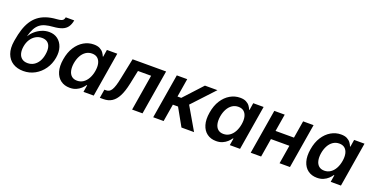

<svg xmlns="http://www.w3.org/2000/svg" viewBox="-25 -1450 4254 2183"><g transform="rotate(20 2101.5 -358.5)"><path d="M253.4 11.7Q178.2 11.7 125.2 -22Q72.3 -55.7 49.1 -119.1Q25.9 -182.6 40.5 -272.5L43.5 -289.6Q55.2 -360.4 73.7 -418.2Q92.3 -476.1 120.6 -521.2Q148.9 -566.4 189 -598.4Q229 -630.4 283.9 -649.2Q338.9 -668 410.6 -672.9Q444.8 -675.3 463.1 -681.4Q481.4 -687.5 489 -698.7Q496.6 -710 500 -727.5H602.5Q593.8 -677.7 571.3 -646Q548.8 -614.3 507.8 -598.1Q466.8 -582 402.3 -577.1Q349.6 -573.2 310.5 -562.5Q271.5 -551.8 243.4 -529.5Q215.3 -507.3 195.1 -470.5Q174.8 -433.6 160.2 -377.4H162.6Q182.6 -412.1 216.6 -441.4Q250.5 -470.7 293.2 -488.8Q335.9 -506.8 382.8 -506.8Q443.4 -506.8 485.8 -474.9Q528.3 -442.9 547.1 -387Q565.9 -331.1 553.7 -258.3Q540.5 -180.7 498 -119.6Q455.6 -58.6 392.1 -23.4Q328.6 11.7 253.4 11.7ZM268.6 -89.4Q309.6 -89.4 342.3 -108.9Q375 -128.4 397.5 -165Q419.9 -201.7 428.2 -252.9Q437 -304.2 428 -340.6Q418.9 -377 393.6 -396.2Q368.2 -415.5 327.6 -415.5Q286.6 -415.5 252 -395.3Q217.3 -375 193.6 -338.1Q169.9 -301.3 161.6 -251Q153.8 -202.1 163.8 -165.8Q173.8 -129.4 200.4 -109.4Q227.1 -89.4 268.6 -89.4Z M814.9 10.3Q750 10.3 704.6 -23.2Q659.2 -56.6 640.4 -119.1Q621.6 -181.6 636.2 -269Q650.9 -357.9 690.7 -419.7Q730.5 -481.4 786.9 -514.2Q843.3 -546.9 907.2 -546.9Q952.1 -546.9 980.2 -532.2Q1008.3 -517.6 1024.2 -495.8Q1040 -474.1 1047.9 -452.6H1052.7L1066.4 -539.1H1191.9L1103 0H979L992.7 -84.5H986.3Q971.2 -62 947.8 -40.3Q924.3 -18.6 891.6 -4.2Q858.9 10.3 814.9 10.3ZM865.7 -94.2Q907.2 -94.2 939.7 -116.2Q972.2 -138.2 994.1 -177.7Q1016.1 -217.3 1024.9 -269.5Q1033.7 -322.3 1024.7 -361.1Q1015.6 -399.9 990.2 -421.4Q964.8 -442.9 923.3 -442.9Q881.3 -442.9 848.6 -420.7Q815.9 -398.4 794.7 -359.6Q773.4 -320.8 764.6 -269.5Q756.3 -218.3 764.9 -178.5Q773.4 -138.7 798.8 -116.5Q824.2 -94.2 865.7 -94.2Z M1176.8 0 1193.8 -104.5H1212.9Q1234.4 -104.5 1250.5 -113.3Q1266.6 -122.1 1279.5 -143.1Q1292.5 -164.1 1304 -200.9Q1315.4 -237.8 1326.7 -293.9L1377 -539.1H1782.7L1693.4 0H1567.4L1639.2 -435.1H1480L1444.8 -267.1Q1424.8 -172.4 1394.5 -113.5Q1364.3 -54.7 1321.3 -27.3Q1278.3 0 1220.2 0Z M1822.8 0 1912.1 -539.1H2038.1L2001.5 -315.9H2046.9L2252.4 -539.1H2403.8L2157.2 -274.4L2316.9 0H2164.6L2046.4 -210.9H1983.9L1948.7 0Z M2585.4 10.3Q2520.5 10.3 2475.1 -23.2Q2429.7 -56.6 2410.9 -119.1Q2392.1 -181.6 2406.7 -269Q2421.4 -357.9 2461.2 -419.7Q2501 -481.4 2557.4 -514.2Q2613.8 -546.9 2677.7 -546.9Q2722.7 -546.9 2750.7 -532.2Q2778.8 -517.6 2794.7 -495.8Q2810.5 -474.1 2818.4 -452.6H2823.2L2836.9 -539.1H2962.4L2873.5 0H2749.5L2763.2 -84.5H2756.8Q2741.7 -62 2718.3 -40.3Q2694.8 -18.6 2662.1 -4.2Q2629.4 10.3 2585.4 10.3ZM2636.2 -94.2Q2677.7 -94.2 2710.2 -116.2Q2742.7 -138.2 2764.6 -177.7Q2786.6 -217.3 2795.4 -269.5Q2804.2 -322.3 2795.2 -361.1Q2786.1 -399.9 2760.7 -421.4Q2735.4 -442.9 2693.8 -442.9Q2651.9 -442.9 2619.1 -420.7Q2586.4 -398.4 2565.2 -359.6Q2543.9 -320.8 2535.2 -269.5Q2526.9 -218.3 2535.4 -178.5Q2543.9 -138.7 2569.3 -116.5Q2594.7 -94.2 2636.2 -94.2Z M3439.5 -329.6 3421.9 -224.6H3131.8L3148.9 -329.6ZM3217.8 -539.1 3128.4 0H3002.4L3091.8 -539.1ZM3566.9 -539.1 3477.5 0H3351.6L3440.4 -539.1Z M3806.2 10.3Q3741.2 10.3 3695.8 -23.2Q3650.4 -56.6 3631.6 -119.1Q3612.8 -181.6 3627.4 -269Q3642.1 -357.9 3681.9 -419.7Q3721.7 -481.4 3778.1 -514.2Q3834.5 -546.9 3898.4 -546.9Q3943.4 -546.9 3971.4 -532.2Q3999.5 -517.6 4015.4 -495.8Q4031.2 -474.1 4039.1 -452.6H4043.9L4057.6 -539.1H4183.1L4094.2 0H3970.2L3983.9 -84.5H3977.5Q3962.4 -62 3939 -40.3Q3915.5 -18.6 3882.8 -4.2Q3850.1 10.3 3806.2 10.3ZM3856.9 -94.2Q3898.4 -94.2 3930.9 -116.2Q3963.4 -138.2 3985.4 -177.7Q4007.3 -217.3 4016.1 -269.5Q4024.9 -322.3 4015.9 -361.1Q4006.8 -399.9 3981.4 -421.4Q3956.1 -442.9 3914.6 -442.9Q3872.6 -442.9 3839.8 -420.7Q3807.1 -398.4 3785.9 -359.6Q3764.6 -320.8 3755.9 -269.5Q3747.6 -218.3 3756.1 -178.5Q3764.6 -138.7 3790 -116.5Q3815.4 -94.2 3856.9 -94.2Z"/></g></svg>

Font: Inter 18pt SemiBold
Style: Italic
Weight: 600
Italic angle: -9.3988°
Designer: Rasmus Andersson
Foundry: rsms
Version: Version 4.001;git-66647c0bb